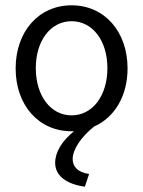

<svg xmlns="http://www.w3.org/2000/svg" viewBox="-20 -487 540 724"><path d="M250 8C253 8 256 8 259 8C213 45 188 87 188 127C188 178 234 208 300 217L316 169C273 163 254 141 254 113C254 77 285 30 335 -10C412 -44 461 -125 461 -229C461 -368 374 -467 250 -467C126 -467 39 -368 39 -229C39 -90 126 8 250 8ZM250 -52C171 -52 115 -126 115 -230C115 -334 171 -407 250 -407C329 -407 385 -334 385 -230C385 -126 329 -52 250 -52Z"/></svg>

Font: Inconsolata
Style: Regular
Weight: 400
Monospace: yes
Designer: Raph Levien, Cyreal, Brenton Simpson
Foundry: Raph Levien, Cyreal, Google
Version: Version 3.100